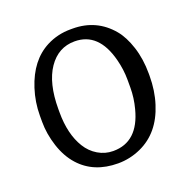

<svg xmlns="http://www.w3.org/2000/svg" viewBox="-125 -814 941 947"><g transform="rotate(-20 345.5 -340.0)"><path d="M151.9 -342.3V-325.7Q151.9 -210.4 197.3 -136.7Q220.2 -99.1 257.1 -77.1Q293.9 -55.2 335.9 -55.2Q336.4 -55.2 336.9 -55.2Q467.3 -55.2 507.8 -212.9Q522 -266.6 522 -320.8Q522 -322.8 522 -324.2V-358.4Q522 -360.4 522 -361.8Q522 -415 507.8 -469.7Q466.8 -628.9 340.8 -628.9Q254.9 -628.9 203.4 -553.5Q151.9 -478 151.9 -342.3ZM630.9 -354V-342.8Q630.9 -264.6 609.4 -197.8Q567.4 -64.9 458 -15.6Q400.4 10.3 338.4 10.3Q211.4 10.3 137.2 -72.3Q97.7 -116.2 76.4 -181.6Q55.2 -247.1 55.2 -309.6V-342.3Q55.2 -413.6 77.1 -481.4Q119.1 -611.3 216.8 -661.6Q274.9 -691.4 342.3 -691.4H353.5Q478.5 -691.4 557.1 -597.7Q589.4 -559.1 610.1 -495.4Q630.9 -431.6 630.9 -354Z"/></g></svg>

Font: Averia Libre Light
Style: Regular
Weight: 300
Version: Version 1.002